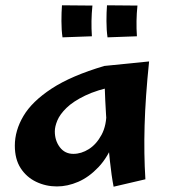

<svg xmlns="http://www.w3.org/2000/svg" viewBox="-20 -690 641 725"><path d="M195 14Q153 14 116.5 -3.5Q80 -21 58 -55Q36 -89 36 -140Q36 -197 68.5 -252Q101 -307 175 -355.5Q249 -404 374 -441L417 -365Q347 -351 301.5 -329Q256 -307 231 -282.5Q206 -258 196.5 -235Q187 -212 187 -194Q187 -159 206 -134Q225 -109 257 -109Q287 -109 315.5 -127Q344 -145 363.5 -181Q383 -217 382 -271L441 -309Q435 -220 411.5 -158.5Q388 -97 352 -59Q316 -21 275.5 -3.5Q235 14 195 14ZM409 15Q401 -26 395 -82.5Q389 -139 384.5 -198Q380 -257 377.5 -310Q375 -363 374 -398.5Q373 -434 374 -441L543 -458Q529 -323 526 -216Q523 -109 529 -13ZM216 -549Q212 -577 212 -610.5Q212 -644 214 -670L329 -669Q326 -640 325.5 -611Q325 -582 327 -553ZM386 -549Q382 -577 382 -610.5Q382 -644 384 -670L499 -669Q496 -640 495.5 -611Q495 -582 497 -553Z"/></svg>

Font: Marhey Medium
Style: Regular
Weight: 500
Designer: Nur Syamsi & Bustanul Arifin
Foundry: Namelatype
Version: Version 1.000